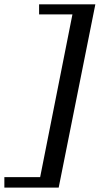

<svg xmlns="http://www.w3.org/2000/svg" viewBox="-61 -728 502 880"><path d="M208 131.8H-41V84H123L271 -662.1H118.2V-708H376Z"/></svg>

Font: Charis SIL Am
Style: Italic
Weight: 400
Italic angle: -11°
Foundry: SIL International
Version: Version 5.000